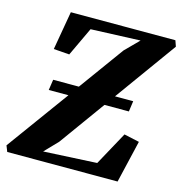

<svg xmlns="http://www.w3.org/2000/svg" viewBox="-127 -843 896 942"><g transform="rotate(15 321.0 -371.5)"><path d="M-6.5 0 -18.5 -30.5 211.5 -346.5H111.5L119.5 -400.5H250L415.5 -628.5L484 -697.5L232.5 -687.5L163.5 -541L83.5 -547L117.5 -743H648.5L659 -713L433.5 -400.5H526L518.5 -346.5H394.5L227 -114.5L163 -48L434 -62L527 -232L604.5 -215L554 0Z"/></g></svg>

Font: Merriweather 72pt ExtraBold
Style: Italic
Weight: 800
Italic angle: -7.8°
Version: Version 2.101